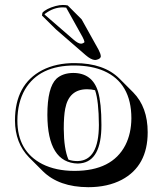

<svg xmlns="http://www.w3.org/2000/svg" viewBox="-20 -696 662 782"><path d="M255.9 -673.8 312.5 -617.2 381.3 -493.7Q389.6 -478 390.6 -467.3Q390.6 -456.1 371.6 -452.1Q368.7 -451.7 366.7 -451.7Q350.6 -452.6 328.6 -471.7L207.5 -576.7L150.9 -632.8L152.8 -644Q167.5 -660.6 206.1 -671.4Q222.7 -675.8 235.8 -675.8Q247.1 -675.8 255.9 -673.8ZM41 -205.1Q41 -352.1 151.9 -410.2Q209 -439.5 285.2 -439Q403.3 -438.5 465.8 -376.5L522.5 -319.8Q581.5 -259.8 581.5 -157.2Q581.5 -20 476.1 36.1Q418.5 66.4 339.4 66.4Q219.7 65.9 154.3 1L98.1 -55.2Q41.5 -113.3 41 -205.1ZM334.5 -332.5Q260.7 -332.5 245.6 -253.4Q239.7 -223.1 239.7 -171.4Q240.2 -89.8 258.8 -45.9Q275.9 -39.6 296.9 -40Q382.3 -42.5 382.8 -187Q382.3 -284.7 367.2 -328.6Q352.1 -332.5 334.5 -332.5ZM277.8 -398.9Q356 -398.9 379.4 -322.8Q393.1 -276.4 393.1 -187Q393.1 -41 308.6 -30.8Q302.2 -30.3 296.9 -29.8Q173.8 -33.2 172.9 -228Q172.9 -339.8 210 -375.5Q235.4 -398.4 277.8 -398.9ZM50.8 -205.1Q50.8 -80.1 152.3 -27.8Q207.5 0 283.2 0Q436.5 0 490.7 -105Q514.6 -152.3 515.1 -213.9Q515.1 -357.9 402.8 -407.2Q353 -428.7 285.2 -429.2Q140.1 -430.2 81.5 -331.1Q51.3 -278.3 50.8 -205.1ZM249.5 -665Q241.7 -666 235.8 -666Q198.7 -666 165 -641.1Q163.1 -639.6 162.1 -639.2L161.6 -636.7L278.3 -535.6Q298.3 -518.1 310.1 -518.1Q318.4 -518.6 324.2 -524.4Q323.2 -532.2 316.4 -544.9Z"/></svg>

Font: Linux Biolinum Shadow O
Style: Bold
Weight: 700
Designer: Philipp H. Poll
Foundry: Philipp H. Poll
Version: Version 0.9.2